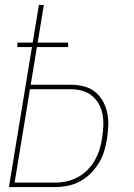

<svg xmlns="http://www.w3.org/2000/svg" viewBox="-20 -755 540 775"><path d="M16 0 109 -565H50V-583H112L137 -735H157L132 -583H255V-565H129L104 -413H264Q291 -413 316.5 -407Q342 -401 362 -385.5Q382 -370 394.5 -348Q407 -326 412.5 -301Q418 -276 417 -249Q416 -222 412 -195Q408 -170 400.5 -145Q393 -120 379 -97Q365 -74 345.5 -54.5Q326 -35 302 -22.5Q278 -10 253 -5Q228 0 203 0ZM39 -18H203Q226 -18 249 -23Q272 -28 293.5 -39.5Q315 -51 333 -69Q351 -87 363 -108.5Q375 -130 382 -152.5Q389 -175 392 -198Q396 -222 397 -246Q398 -270 394 -292.5Q390 -315 379 -335Q368 -355 350.5 -369Q333 -383 310.5 -389Q288 -395 264 -395H101Z"/></svg>

Font: Iosevka Term Curly Th Obl
Style: Regular
Weight: 100
Italic angle: -9°
Designer: Belleve Invis
Foundry: Belleve Invis
Version: Version 32.3.0